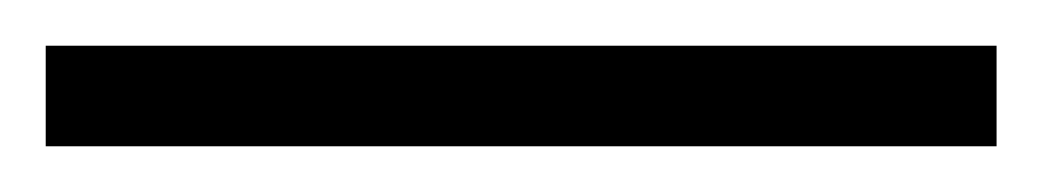

<svg xmlns="http://www.w3.org/2000/svg" viewBox="-22 70 456 84"><path d="M-2 134V90H414V134Z"/></svg>

Font: Noto Sans Tamil SemiCondensed Light
Style: Regular
Weight: 300
Width: 4
Designer: Jelle Bosma - Monotype Design Team
Foundry: Monotype Imaging Inc.
Version: Version 2.004; ttfautohint (v1.8.4.7-5d5b)